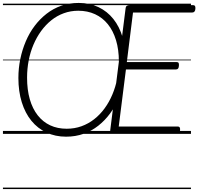

<svg xmlns="http://www.w3.org/2000/svg" viewBox="-20 -910 1348 1305"><path d="M429 19Q356 19 296 -9Q236 -37 193.5 -89Q151 -141 128 -215Q105 -289 105 -380Q105 -446 118 -509Q131 -572 155.5 -629.5Q180 -687 215.5 -734Q251 -781 296.5 -816.5Q342 -852 396.5 -871Q451 -890 515 -890Q590 -890 649.5 -861.5Q709 -833 750.5 -781Q792 -729 813.5 -656Q835 -583 835 -494Q835 -428 823 -365Q811 -302 787 -244Q763 -186 728 -138.5Q693 -91 648 -55.5Q603 -20 548 -0.5Q493 19 429 19ZM433 -35Q487 -35 534 -52Q581 -69 620.5 -100Q660 -131 691 -173.5Q722 -216 743.5 -267Q765 -318 776.5 -375Q788 -432 788 -492Q788 -573 768.5 -637Q749 -701 713 -745.5Q677 -790 626 -813.5Q575 -837 512 -837Q460 -837 413.5 -820Q367 -803 328.5 -772Q290 -741 259.5 -699Q229 -657 207.5 -606.5Q186 -556 175 -499Q164 -442 164 -382Q164 -300 182.5 -235.5Q201 -171 236.5 -126Q272 -81 321.5 -58Q371 -35 433 -35ZM755 0Q741 0 734.5 -5.5Q728 -11 729 -23L834 -856Q835 -866 842 -870.5Q849 -875 863 -875H1293Q1302 -875 1305.5 -869Q1309 -863 1308 -850Q1307 -837 1301.5 -831Q1296 -825 1287 -825H884L842 -488H1181Q1191 -488 1194 -482Q1197 -476 1196 -463Q1195 -449 1190 -443.5Q1185 -438 1176 -438H836L787 -50H1189Q1198 -50 1201.5 -44Q1205 -38 1204 -25Q1203 -12 1197.5 -6Q1192 0 1184 0ZM0 365H1278V375H0ZM0 -20H1278V0H0ZM0 -505H1278V-500H0ZM0 -885H1278V-875H0Z"/></svg>

Font: Playwrite GB S Guides
Style: Italic
Weight: 400
Italic angle: -7.01216°
Designer: Veronika Burian, José Scaglione
Foundry: TypeTogether
Version: Version 1.002